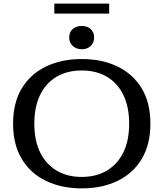

<svg xmlns="http://www.w3.org/2000/svg" viewBox="-20 -1022 900 1057"><path d="M430 15Q318 15 232.5 -26.5Q147 -68 99.5 -147.5Q52 -227 52 -341Q52 -456 99.5 -535Q147 -614 232.5 -655.5Q318 -697 430 -697Q542 -697 627.5 -655.5Q713 -614 760.5 -535Q808 -456 808 -341Q808 -227 760.5 -147.5Q713 -68 628 -26.5Q543 15 430 15ZM429 -48Q510 -48 568.5 -83Q627 -118 659 -183Q691 -248 691 -341Q691 -434 659 -499.5Q627 -565 568.5 -599.5Q510 -634 430 -634Q350 -634 291.5 -599.5Q233 -565 201 -499.5Q169 -434 169 -341Q169 -248 201 -183Q233 -118 291.5 -83Q350 -48 429 -48ZM430 -751Q400 -751 380.5 -769Q361 -787 361 -816Q361 -845 380 -862Q399 -879 430 -879Q461 -879 479.5 -862Q498 -845 498 -816Q498 -787 479.5 -769Q461 -751 430 -751ZM279 -947V-1002H581V-947Z"/></svg>

Font: Montagu Slab 24pt
Style: Regular
Weight: 400
Designer: Florian Karsten
Foundry: Florian Karsten
Version: Version 1.000